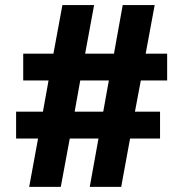

<svg xmlns="http://www.w3.org/2000/svg" viewBox="-20 -722 717 751"><path d="M460 -702.1H585L549.8 -512.2H633.8V-407.2H530.8L507.8 -285.2H606V-180.2H488.8L454.1 8.8H331.1L365.2 -180.2H252.9L217.8 8.8H94.2L128.9 -180.2H43V-285.2H147.9L169.9 -407.2H70.8V-512.2H189L224.1 -702.1H348.1L313 -512.2H425.8ZM272 -285.2H383.8L405.8 -407.2H293.9Z"/></svg>

Font: LT Superior
Style: Bold
Weight: 400
Designer: Daniel Lyons
Foundry: LyonsType
Version: Version 1.000